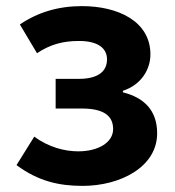

<svg xmlns="http://www.w3.org/2000/svg" viewBox="-20 -594 574 628"><path d="M250 14C374 14 494 -48 494 -158C494 -234 450 -275 382 -292V-297C443 -317 472 -368 472 -416C472 -525 365 -574 248 -574C171 -574 104 -554 45 -514L101 -420C145 -449 186 -460 239 -460C296 -460 330 -439 330 -400C330 -359 299 -336 237 -336H162V-239H248C315 -239 350 -218 350 -172C350 -127 300 -99 236 -99C192 -99 140 -112 92 -147L34 -54C105 -1 174 14 250 14Z"/></svg>

Font: Genne Gothic Bold
Style: Regular
Weight: 700
Designer: Ryoko NISHIZUKA (kana & ideographs); Paul D. Hunt (Latin, Greek & Cyrillic); Wenlong ZHANG (bopomofo); Sandoll Communica
Foundry: Adobe Systems Incorporated
Version: Version 1.004;PS 1.004;hotconv 16.6.51;makeotf.lib2.5.65220